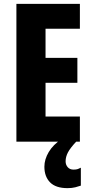

<svg xmlns="http://www.w3.org/2000/svg" viewBox="-20 -734 479 995"><path d="M394 0H65V-714H394V-585H216V-434H381V-305H216V-130H394ZM320 102Q320 120 331 132.5Q342 145 361 145Q375 145 383.5 142Q392 139 399 135V228Q388 232 370.5 236.5Q353 241 330 241Q269 241 239.5 211Q210 181 210 130Q210 92 232.5 54Q255 16 300 -14L375 0Q344 33 332 56Q320 79 320 102Z"/></svg>

Font: Noto Sans Tamil ExtraCondensed ExtraBold
Style: Regular
Weight: 800
Width: 2
Designer: Jelle Bosma - Monotype Design Team
Foundry: Monotype Imaging Inc.
Version: Version 2.004; ttfautohint (v1.8.4.7-5d5b)